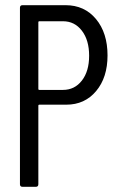

<svg xmlns="http://www.w3.org/2000/svg" viewBox="-20 -721 460 741"><path d="M57 -10V-691Q57 -701 67 -701H233Q306 -701 350.5 -647.5Q395 -594 395 -507Q395 -422 351 -369.5Q307 -317 236 -317H132Q128 -317 128 -313V-10Q128 0 118 0H67Q57 0 57 -10ZM132 -374H223Q268 -374 296 -410Q324 -446 324 -506Q324 -566 296 -602.5Q268 -639 223 -639H132Q128 -639 128 -635V-378Q128 -374 132 -374Z"/></svg>

Font: Barlow Condensed
Style: Regular
Weight: 400
Width: 3
Designer: Jeremy Tribby
Foundry: Tribby Type
Version: Version 1.500